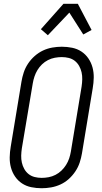

<svg xmlns="http://www.w3.org/2000/svg" viewBox="-20 -991 540 1019"><path d="M201 8Q173 8 146 2.5Q119 -3 97 -17.5Q75 -32 60 -54Q45 -76 38 -102Q31 -128 31.5 -156Q32 -184 37 -213L94 -558Q98 -582 106 -606.5Q114 -631 129 -653.5Q144 -676 164.5 -694Q185 -712 208.5 -723Q232 -734 257.5 -738.5Q283 -743 308 -743Q336 -743 363 -737.5Q390 -732 412 -717.5Q434 -703 449 -681Q464 -659 471 -633Q478 -607 477.5 -579Q477 -551 472 -522L415 -177Q411 -153 403 -128.5Q395 -104 380 -81.5Q365 -59 345 -41Q325 -23 301 -12Q277 -1 251.5 3.5Q226 8 201 8ZM201 -47Q219 -47 238 -50.5Q257 -54 274.5 -63Q292 -72 306 -85.5Q320 -99 330.5 -115.5Q341 -132 347 -150Q353 -168 356 -186L413 -531Q416 -551 416.5 -570Q417 -589 413 -607Q409 -625 400 -641Q391 -657 377 -668Q363 -679 345 -683.5Q327 -688 308 -688Q290 -688 271 -684.5Q252 -681 234.5 -672Q217 -663 203 -649.5Q189 -636 179 -619.5Q169 -603 163 -585Q157 -567 154 -549L96 -204Q93 -184 92.5 -165Q92 -146 96 -128Q100 -110 109 -94Q118 -78 132 -67Q146 -56 164 -51.5Q182 -47 201 -47ZM234 -804 197 -836 317 -971H393L466 -832L422 -808L348 -924Z"/></svg>

Font: Iosevka Light
Style: Italic
Weight: 300
Italic angle: -9°
Monospace: yes
Designer: Belleve Invis
Foundry: Belleve Invis
Version: Version 32.5.0; ttfautohint (v1.8.4)